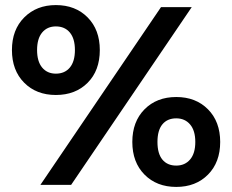

<svg xmlns="http://www.w3.org/2000/svg" viewBox="-20 -728 914 756"><path d="M614 -700H735L260 0H139ZM27 -531Q27 -611 75.5 -659.5Q124 -708 200 -708Q277 -708 325 -659.5Q373 -611 373 -531Q373 -450 325 -402Q277 -354 200 -354Q123 -354 75 -402.5Q27 -451 27 -531ZM275 -531Q275 -576 255 -600Q235 -624 200 -624Q166 -624 146 -600Q126 -576 126 -531Q126 -486 146 -462Q166 -438 200 -438Q235 -438 255 -462Q275 -486 275 -531ZM501 -169Q501 -249 549 -297.5Q597 -346 674 -346Q751 -346 799 -297.5Q847 -249 847 -169Q847 -89 799 -40.5Q751 8 674 8Q597 8 549 -40.5Q501 -89 501 -169ZM749 -169Q749 -214 728.5 -238Q708 -262 674 -262Q639 -262 619.5 -238.5Q600 -215 600 -169Q600 -123 619.5 -99.5Q639 -76 674 -76Q708 -76 728.5 -100Q749 -124 749 -169Z"/></svg>

Font: Chess Sans
Style: Bold
Weight: 700
Designer: Wolf Bōese
Foundry: Wolf Bōese
Version: Version 7.223